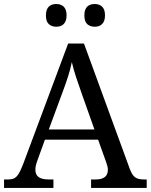

<svg xmlns="http://www.w3.org/2000/svg" viewBox="-20 -929 745 949"><path d="M202.1 -238.8 164.1 -133.8Q159.7 -122.1 157.2 -110.6Q154.8 -99.1 154.8 -90.8Q154.8 -65.4 171.1 -53.7Q187.5 -42 221.2 -42H244.1V0H0V-42H19Q33.7 -42 43.9 -45.2Q54.2 -48.3 62.5 -57.1Q70.8 -65.9 78.4 -81.1Q85.9 -96.2 95.2 -120.1L316.9 -713.9H395L621.1 -95.2Q627 -79.6 633.1 -69.3Q639.2 -59.1 647.5 -53Q655.8 -46.9 666.5 -44.4Q677.2 -42 691.9 -42H705.1V0H430.2V-42H453.1Q513.2 -42 513.2 -89.8Q513.2 -98.1 511 -106.9Q508.8 -115.7 504.9 -127L464.8 -238.8ZM384.8 -463.9Q369.1 -508.3 356.2 -547.1Q343.3 -585.9 335 -622.1Q331.5 -604 326.9 -587.2Q322.3 -570.3 316.9 -552.7Q311.5 -535.2 304.7 -515.9Q297.9 -496.6 289.1 -473.1L221.2 -289.1H446.8ZM207 -853Q207 -868.7 210.9 -879.4Q214.8 -890.1 221.7 -896.7Q228.5 -903.3 237.8 -906.2Q247.1 -909.2 257.8 -909.2Q268.6 -909.2 277.8 -906.2Q287.1 -903.3 294.2 -896.7Q301.3 -890.1 305.2 -879.4Q309.1 -868.7 309.1 -853Q309.1 -837.9 305.2 -827.1Q301.3 -816.4 294.2 -809.6Q287.1 -802.7 277.8 -799.8Q268.6 -796.9 257.8 -796.9Q235.8 -796.9 221.4 -809.6Q207 -822.3 207 -853ZM397 -853Q397 -868.7 400.9 -879.4Q404.8 -890.1 411.6 -896.7Q418.5 -903.3 427.7 -906.2Q437 -909.2 447.8 -909.2Q458.5 -909.2 467.8 -906.2Q477.1 -903.3 484.1 -896.7Q491.2 -890.1 495.1 -879.4Q499 -868.7 499 -853Q499 -837.9 495.1 -827.1Q491.2 -816.4 484.1 -809.6Q477.1 -802.7 467.8 -799.8Q458.5 -796.9 447.8 -796.9Q425.8 -796.9 411.4 -809.6Q397 -822.3 397 -853Z"/></svg>

Font: Noto Serif
Style: Regular
Weight: 400
Designer: Monotype Design team
Foundry: Monotype Imaging Inc.
Version: Version 1.02